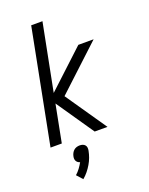

<svg xmlns="http://www.w3.org/2000/svg" viewBox="-178 -830 906 1169"><g transform="rotate(-20 275.0 -245.5)"><path d="M317 0 151 -242 104 0H31L175 -740H248L163 -306L404 -530H503L218 -265L400 0ZM153 249 119 211Q135 197 147.5 180Q160 163 170 145Q162 143 156 138.5Q150 134 146.5 127.5Q143 121 142.5 113Q142 105 144 97Q146 87 151 77.5Q156 68 164 61Q172 54 182 51Q192 48 202 48Q212 48 221 51Q230 54 236 61Q242 68 243 77.5Q244 87 242 97Q238 118 230.5 138.5Q223 159 211.5 178.5Q200 198 185.5 216Q171 234 153 249Z"/></g></svg>

Font: Lode Term
Style: Italic
Weight: 400
Italic angle: -11°
Monospace: yes
Designer: Belleve Invis
Foundry: Belleve Invis
Version: Version 29.2.0